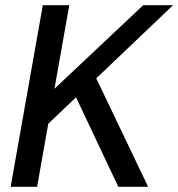

<svg xmlns="http://www.w3.org/2000/svg" viewBox="-20 -720 687 740"><path d="M21 0H123L166 -243L273 -345L436 0H551L351 -418L647 -700H532L190 -378L247 -700H145Z"/></svg>

Font: Uncut Sans Medium
Style: Italic
Weight: 500
Italic angle: -10°
Designer: Kasper Nordkvist
Foundry: Uncut Type
Version: Version 1.111;FEAKit 1.0